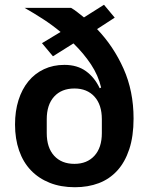

<svg xmlns="http://www.w3.org/2000/svg" viewBox="-20 -773 629 805"><path d="M461 -699 387 -651Q456 -579 498 -485Q540 -391 540 -276Q540 -202 522 -147.5Q504 -93 471.5 -57.5Q439 -22 394 -5Q349 12 294 12Q235 12 188.5 -6.5Q142 -25 109.5 -59Q77 -93 60 -142Q43 -191 43 -251Q43 -307 57.5 -353Q72 -399 99 -432Q126 -465 164.5 -483Q203 -501 250 -501Q304 -501 340.5 -474.5Q377 -448 398 -403L404 -406Q392 -457 361.5 -503Q331 -549 288 -591L202 -537L156 -592L234 -639Q199 -668 160.5 -693Q122 -718 83 -740H278Q292 -732 305 -721.5Q318 -711 332 -700L416 -753ZM292 -86Q345 -86 376 -120Q407 -154 407 -215V-273Q407 -334 376 -368Q345 -402 292 -402Q238 -402 207 -368Q176 -334 176 -273V-215Q176 -154 207 -120Q238 -86 292 -86Z"/></svg>

Font: IBM Plex Sans Thai Looped SemiBold
Style: Regular
Weight: 600
Designer: Mike Abbink, Paul van der Laan, Pieter van Rosmalen, Ben Mitchell, Mark Frömberg
Foundry: Bold Monday
Version: Version 1.1